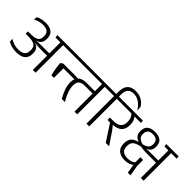

<svg xmlns="http://www.w3.org/2000/svg" viewBox="81 -1834 2881 2881"><g transform="rotate(45 1521.0 -394.0)"><path d="M750.5 -585 746 -630.5H466L471 -585ZM575 0H633.5V-601.5H575ZM28 -114 32 -56.5Q66.5 -35 110.5 -23.2Q154.5 -11.5 209 -11.5Q306 -11.5 354.2 -51.2Q402.5 -91 402.5 -173V-182Q402.5 -223 387 -252.2Q371.5 -281.5 339 -299Q306.5 -316.5 255 -322.5L254.5 -341.5Q302.5 -344 333.8 -360.2Q365 -376.5 380.2 -405.8Q395.5 -435 395.5 -476.5V-484.5Q395.5 -533 376.5 -567Q357.5 -601 317.5 -619.5Q277.5 -638 214.5 -638Q167.5 -638 128 -628.5Q88.5 -619 56.5 -602L52.5 -547.5Q90 -568 129 -578Q168 -588 209 -588Q277 -588 307 -559.5Q337 -531 337 -476.5V-469Q337 -431 321.8 -407Q306.5 -383 273.8 -371Q241 -359 187.5 -358L113.5 -356.5V-309.5L191 -307.5Q243.5 -306.5 277.2 -294.5Q311 -282.5 327.2 -257.8Q343.5 -233 343.5 -194V-183Q343.5 -140.5 327.8 -113.8Q312 -87 280.8 -74.2Q249.5 -61.5 204 -61.5Q153 -61.5 110 -75Q67 -88.5 28 -114ZM249.5 -346.5V-316.5L301.5 -307L302.5 -314Q325.5 -310 346.5 -307.2Q367.5 -304.5 390.8 -303.5Q414 -302.5 443.5 -302.5H597.5V-351H442.5Q412.5 -351 389 -350.5Q365.5 -350 343.5 -349Q321.5 -348 297 -346.5L296.5 -351.5Z M1208.5 -585 1204 -630.5H713.5L718 -585ZM828.5 -140.5H883V-390.5H829L791 -362.5Q794.5 -319 800 -283.5Q805.5 -248 812.5 -213.8Q819.5 -179.5 828.5 -140.5ZM1148 -385.5Q1135.5 -387 1122.2 -388.2Q1109 -389.5 1093 -390Q1077 -390.5 1055.5 -390.5H858V-342H1148.5ZM1517.5 -600.5H1459.5V0H1517.5ZM1402 -585H1635L1630 -630.5H1397.5ZM1023 -585H1585.5L1580.5 -630.5H1018ZM1190 0H1255Q1210 -77.5 1187.5 -140.5Q1165 -203.5 1165 -264Q1165 -324 1195.2 -354Q1225.5 -384 1294.5 -384H1483V-433H1284.5Q1189.5 -433 1146.2 -389.8Q1103 -346.5 1103 -268.5Q1103 -203 1125.2 -138Q1147.5 -73 1190 0Z M1772.5 0V-600.5H1714V0ZM1889.5 -585 1885 -630.5H1596.5L1602 -585ZM2115.5 -682.5 2109 -751.5Q2077.5 -804.5 2023.5 -837Q1969.5 -869.5 1894.5 -869.5Q1804 -869.5 1759.5 -821.5Q1715 -773.5 1715 -679.5V-619.5H1771.5V-678Q1771.5 -749.5 1802.8 -784.8Q1834 -820 1895.5 -820Q1964 -820 2016 -784.5Q2068 -749 2112 -681.5Z M2284.5 -585 2280 -630.5H1851.5L1856 -585ZM2191.5 0V-3L2087.5 -158.5Q2071.5 -182.5 2057.5 -201.5Q2043.5 -220.5 2028.5 -238.8Q2013.5 -257 1995 -277.5V-295.5L1898 -313.5V-263L1953.5 -260L2122.5 0ZM2133 -596H2067Q2099 -573.5 2115.2 -539.2Q2131.5 -505 2131.5 -455.5V-450Q2131.5 -380.5 2091.8 -347Q2052 -313.5 1966 -313.5H1898L1942.5 -265H1980Q2089.5 -266.5 2140.5 -311.2Q2191.5 -356 2191.5 -445V-451.5Q2191.5 -501.5 2176 -538Q2160.5 -574.5 2133 -596Z M2925.5 -600.5H2867V0H2925.5ZM2810 -585H3042.5L3038 -630.5H2805.5ZM2990.5 -585 2986 -630.5H2777.5L2782 -585ZM2672 82H2729L2700.5 -87V-215.5H2642V-85L2646.5 -80.5ZM2520 -374 2492 -367Q2432.5 -354.5 2394.5 -333Q2356.5 -311.5 2338.2 -277Q2320 -242.5 2320 -192V-184Q2320 -126.5 2342.8 -89.5Q2365.5 -52.5 2407.8 -34Q2450 -15.5 2508 -15.5Q2559.5 -15.5 2597 -29.5Q2634.5 -43.5 2655.5 -68L2647.5 -111.5Q2625 -88.5 2592.2 -77.2Q2559.5 -66 2515.5 -66Q2474 -66 2443.8 -78.5Q2413.5 -91 2397 -117.8Q2380.5 -144.5 2380.5 -187.5V-193.5Q2380.5 -235 2396.8 -262.8Q2413 -290.5 2449.2 -308Q2485.5 -325.5 2544.5 -337L2579.5 -359Q2639 -371 2668.8 -402.2Q2698.5 -433.5 2698.5 -492.5V-500Q2698.5 -569.5 2656.8 -605Q2615 -640.5 2531.5 -640.5Q2448.5 -640.5 2406.5 -604.8Q2364.5 -569 2364.5 -498.5V-490.5Q2364.5 -431 2396.2 -398.5Q2428 -366 2493 -351L2528.5 -337Q2553 -332 2577.8 -328.5Q2602.5 -325 2631.2 -323.8Q2660 -322.5 2696.5 -323H2880V-370.5H2710Q2683 -370.5 2662.2 -370.2Q2641.5 -370 2621 -368.5Q2600.5 -367 2575.5 -365L2540 -374Q2481.5 -385.5 2452 -411.5Q2422.5 -437.5 2422.5 -486.5V-492.5Q2422.5 -544.5 2450.5 -568.5Q2478.5 -592.5 2531.5 -592.5Q2584.5 -592.5 2612.8 -568.5Q2641 -544.5 2641 -493.5V-487.5Q2641 -437 2611.2 -412.5Q2581.5 -388 2520 -374Z"/></g></svg>

Font: Anek Devanagari Light
Style: Regular
Weight: 300
Designer: Kailash Malviya (Devanagari) & Yesha Goshar (Latin)
Foundry: Ek Type
Version: Version 1.003